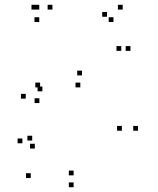

<svg xmlns="http://www.w3.org/2000/svg" viewBox="-20 -760 660 802"><path d="M556.5 -214V-234H536.5V-214ZM322.5 -445V-465H302.5V-445ZM147.5 -395V-415H127.5V-395ZM157 -378.5V-398.5H137V-378.5ZM199 -720V-740H179V-720ZM131.5 -720V-740H111.5V-720ZM87.5 -348V-368H67.5V-348ZM144.5 -329.5V-349.5H124.5V-329.5ZM315.5 -395V-415H295.5V-395ZM489 -214V-234H469V-214ZM287.5 -27.5V-47.5H267.5V-27.5ZM125.5 -139.5V-159.5H105.5V-139.5ZM114.5 -173V-193H94.5V-173ZM73.5 -161.5V-181.5H53.5V-161.5ZM108.5 -16.5V-36.5H88.5V-16.5ZM287.5 22V2H267.5V22ZM525 -547.5V-567.5H505V-547.5ZM492.5 -720V-740H472.5V-720ZM144 -720V-740H124V-720ZM144 -668V-688H124V-668ZM454 -668V-688H434V-668ZM427 -690V-710H407V-690ZM486.5 -547.5V-567.5H466.5V-547.5Z"/></svg>

Font: Monaspace Xenon Dots Var
Style: Regular
Weight: 400
Designer: Riley Cran and the Lettermatic Team
Version: Version 1.100 (Monaspace Xenon Dots)